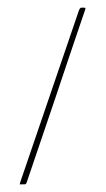

<svg xmlns="http://www.w3.org/2000/svg" viewBox="-20 -454 276 501"><path d="M50 21Q48 27 45 27H36Q31 28 31.5 26Q32 24 34 18L186 -427Q189 -434 192 -434H200Q203 -434 203 -431Q202 -428 195 -407.5Q188 -387 177 -354.5Q166 -322 152.5 -282Q139 -242 125 -200Q92 -102 50 21Z"/></svg>

Font: Chathura Thin
Style: Regular
Weight: 250
Designer: Appaji Ambarisha Darbha
Foundry: Aditya Fonts
Version: Version 1.002 2016